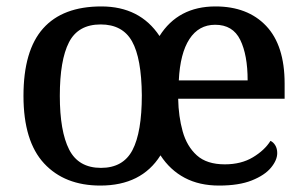

<svg xmlns="http://www.w3.org/2000/svg" viewBox="-20 -567 953 597"><path d="M292 10Q181 10 117 -59Q53 -128 53 -269Q53 -410 114 -478.5Q175 -547 295 -547Q415 -547 476 -455Q534 -547 650 -547Q750 -547 807.5 -486.5Q865 -426 865 -307V-260H534Q535 -205 548 -158.5Q561 -112 592 -84Q623 -56 679 -56Q730 -56 766.5 -78Q803 -100 821 -129Q830 -125 836 -115Q842 -105 842 -91Q842 -69 822.5 -45.5Q803 -22 763 -6Q723 10 661 10Q600 10 554.5 -14Q509 -38 479 -84Q420 10 292 10ZM294 -45Q363 -45 392 -100.5Q421 -156 421 -271Q420 -386 390.5 -438.5Q361 -491 293 -491Q223 -491 194.5 -435.5Q166 -380 166 -269Q166 -159 195 -102Q224 -45 294 -45ZM750 -317Q750 -396 727 -443Q704 -490 649 -490Q598 -490 569 -445.5Q540 -401 536 -317Z"/></svg>

Font: Noto Serif Bengali Medium
Style: Regular
Weight: 500
Designer: Juan Bruce, Universal Thirst, Indian Type Foundry and the Monotype Design Team.
Foundry: Monotype Imaging Inc.
Version: Version 2.003; ttfautohint (v1.8.4.7-5d5b)